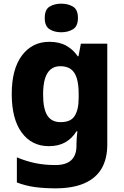

<svg xmlns="http://www.w3.org/2000/svg" viewBox="-20 -787 678 1047"><path d="M249 -559Q303 -559 341 -538Q379 -517 404 -480H408L421 -549H565V1Q565 79 534 132Q503 185 440 212.5Q377 240 282 240Q220 240 169.5 233Q119 226 72 208V71Q122 92 172 102.5Q222 113 282 113Q340 113 368.5 86.5Q397 60 397 8V-3Q397 -18 398.5 -36Q400 -54 402 -71H397Q373 -32 336 -11Q299 10 246 10Q153 10 98.5 -64Q44 -138 44 -274Q44 -411 100 -485Q156 -559 249 -559ZM308 -426Q277 -426 256 -408.5Q235 -391 225 -357Q215 -323 215 -271Q215 -194 238 -157.5Q261 -121 310 -121Q337 -121 355.5 -128.5Q374 -136 385.5 -152.5Q397 -169 403 -194Q409 -219 409 -254V-275Q409 -326 399 -359.5Q389 -393 367 -409.5Q345 -426 308 -426ZM314 -767Q351 -767 378 -751Q405 -735 405 -689Q405 -644 378 -627.5Q351 -611 314 -611Q277 -611 250.5 -627.5Q224 -644 224 -689Q224 -735 250.5 -751Q277 -767 314 -767Z"/></svg>

Font: Noto Sans Devanagari ExtraBold
Style: Regular
Weight: 800
Version: Version 2.003